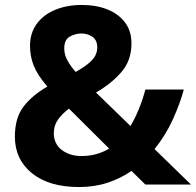

<svg xmlns="http://www.w3.org/2000/svg" viewBox="-20 -744 790 774"><path d="M310 -724Q368 -724 413 -706Q458 -688 484 -653.5Q510 -619 510 -569Q510 -500 469 -453Q428 -406 367 -371L506 -236Q526 -270 541 -307.5Q556 -345 566 -383H721Q706 -327 677 -263Q648 -199 603 -143L750 0H566L510 -55Q467 -25 414 -7.5Q361 10 299 10Q177 10 108.5 -46Q40 -102 40 -193Q40 -269 75 -314.5Q110 -360 171 -395Q132 -440 116.5 -478Q101 -516 101 -559Q101 -610 127.5 -647Q154 -684 201.5 -704Q249 -724 310 -724ZM309 -609Q284 -609 261.5 -596.5Q239 -584 239 -549Q239 -524 251.5 -501Q264 -478 285 -454Q327 -477 349.5 -500Q372 -523 372 -553Q372 -583 352 -596Q332 -609 309 -609ZM258 -306Q230 -285 213.5 -261.5Q197 -238 197 -207Q197 -164 229 -139.5Q261 -115 309 -115Q341 -115 369 -123Q397 -131 420 -145Z"/></svg>

Font: Noto IKEA Simplified Chinese
Style: Bold
Weight: 700
Designer: Monotype Design Team
Foundry: Monotype Imaging Inc.
Version: Version 1.100